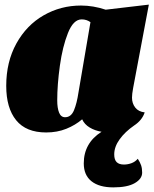

<svg xmlns="http://www.w3.org/2000/svg" viewBox="-20 -554 668 832"><path d="M475 115Q475 138 485.5 148.5Q496 159 517 159Q534 159 550 153Q566 147 577 134Q587 149 591.5 162.5Q596 176 596 194Q596 221 564 239.5Q532 258 471 258Q410 258 376.5 231.5Q343 205 343 154Q343 66 420 17Q391 12 368.5 -1.5Q346 -15 336 -37Q307 -12 267.5 4Q228 20 180 20Q93 20 50 -33Q7 -86 7 -182Q7 -286 51 -365.5Q95 -445 169 -487.5Q243 -530 331 -530Q384 -530 438 -512L625 -534L557 -173Q552 -146 552 -131Q552 -106 566 -88Q580 -70 607 -67Q596 -33 561 -10Q522 17 498.5 49.5Q475 82 475 115ZM372 -458Q355 -470 334 -470Q298 -470 274.5 -411Q251 -352 239.5 -269.5Q228 -187 228 -119Q228 -86 236 -66Q244 -46 262 -46Q288 -46 300.5 -76Q313 -106 320 -153Z"/></svg>

Font: Sansita Black Italic
Style: Regular
Weight: 900
Italic angle: -11°
Designer: Pablo Cosgaya
Foundry: Omnibus-Type
Version: Version 1.006